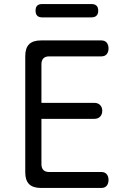

<svg xmlns="http://www.w3.org/2000/svg" viewBox="-20 -930 640 950"><path d="M185 -421H447Q465 -421 475.5 -410Q486 -399 486 -382Q486 -364 475.5 -353Q465 -342 447 -342H185V-118Q185 -99 194.5 -89Q204 -79 223 -79H481Q499 -79 508 -68Q517 -57 517 -40Q517 -22 508 -11Q499 0 481 0H183Q143 0 124 -19Q105 -38 105 -77V-653Q105 -692 124 -711Q143 -730 183 -730H481Q499 -730 508 -719Q517 -708 517 -690Q517 -673 508 -662Q499 -651 481 -651H223Q204 -651 194.5 -641Q185 -631 185 -612ZM189 -844Q172 -844 164 -852.5Q156 -861 156 -877Q156 -894 164 -902Q172 -910 189 -910H432Q449 -910 457.5 -902Q466 -894 466 -877Q466 -861 457.5 -852.5Q449 -844 432 -844Z"/></svg>

Font: Maple Mono NL Light
Style: Regular
Weight: 300
Monospace: yes
Designer: subframe7536
Version: Version 7.000